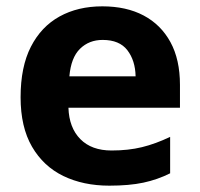

<svg xmlns="http://www.w3.org/2000/svg" viewBox="-20 -576 631 606"><path d="M303 -556Q379 -556 433.5 -527Q488 -498 518 -443Q548 -388 548 -308V-236H196Q198 -173 233.5 -137Q269 -101 332 -101Q385 -101 428 -111.5Q471 -122 517 -144V-29Q477 -9 432.5 0.5Q388 10 325 10Q243 10 180 -20.5Q117 -51 81 -113Q45 -175 45 -269Q45 -365 77.5 -428.5Q110 -492 168 -524Q226 -556 303 -556ZM304 -450Q261 -450 232.5 -422Q204 -394 199 -335H408Q407 -385 382 -417.5Q357 -450 304 -450Z"/></svg>

Font: Noto Sans Adlam Unjoined
Style: Bold
Weight: 700
Version: Version 3.001